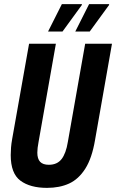

<svg xmlns="http://www.w3.org/2000/svg" viewBox="-20 -899 563 931"><path d="M208 12Q126 12 79 -23Q32 -58 32 -147Q32 -164 33.5 -183.5Q35 -203 39 -225L121 -687H251L167 -211Q164 -195 162.5 -182.5Q161 -170 161 -159Q161 -129 174.5 -114.5Q188 -100 217 -100Q257 -100 278.5 -127.5Q300 -155 309 -211L393 -687H523L441 -221Q426 -132 393.5 -81Q361 -30 315 -9Q269 12 208 12ZM345 -746 412 -879H509V-875L415 -746ZM213 -746 280 -879H377V-875L283 -746Z"/></svg>

Font: Archivo ExtraCondensed
Style: Bold Italic
Weight: 700
Width: 2
Italic angle: -10°
Designer: Hector Gatti
Foundry: Omnibus-Type
Version: Version 2.001